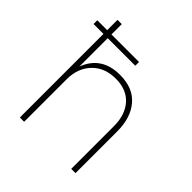

<svg xmlns="http://www.w3.org/2000/svg" viewBox="-195 -873 1015 1015"><g transform="rotate(45 313.0 -365.0)"><path d="M108 0V-625H34V-653H108V-730H140V-653H346V-625H140V-413Q186 -534 323 -534H325Q421 -534 472.5 -474Q524 -414 524 -312V0H492V-320Q492 -404 447.5 -454Q403 -504 322 -504Q239 -504 189.5 -452.5Q140 -401 140 -318V0Z"/></g></svg>

Font: Sora Thin
Style: Regular
Weight: 32
Designer: Jonathan Barnbrook, Julián Moncada
Foundry: Barnbrook Fonts
Version: Version 2.000